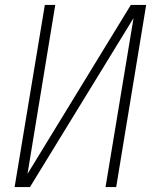

<svg xmlns="http://www.w3.org/2000/svg" viewBox="-20 -755 640 775"><path d="M39 0 161 -735H203L91 -53L508 -735H570L449 0H406L519 -682L101 0Z"/></svg>

Font: Iosevka Curly XLtEx
Style: Italic
Weight: 200
Width: 7
Italic angle: -9°
Monospace: yes
Designer: Belleve Invis
Foundry: Belleve Invis
Version: Version 11.1.0; ttfautohint (v1.8.3)